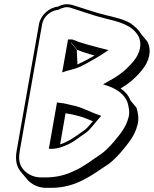

<svg xmlns="http://www.w3.org/2000/svg" viewBox="-20 -780 737 920"><path d="M167 -665 60 -59C52 -14 59 18 79 42L108 77C129 103 165 123 213 120H227C347 120 424 56 503 4C522 -10 547 -36 564 -56C594 -93 625 -127 639 -182C647 -212 641 -241 634 -264L605 -299C596 -323 579 -342 558 -356C568 -362 578 -369 587 -375C616 -395 639 -418 661 -445C694 -485 709 -537 686 -581L657 -616C644 -638 627 -653 606 -668C575 -687 531 -697 489 -707C435 -720 386 -738 334 -754C308 -762 286 -763 257 -748C216 -744 175 -708 167 -665ZM425 -199C416 -188 407 -178 397 -167L388 -159C383 -155 376 -150 366 -143C335 -121 306 -101 268 -88L294 -237L308 -235C319 -233 335 -230 345 -227L364 -222C386 -216 405 -207 425 -199ZM433 -514C408 -499 379 -484 351 -471L348 -541L319 -576H321L350 -541C359 -538 369 -534 380 -530L412 -520C418 -518 426 -516 433 -514ZM299 -440C313 -444 326 -447 342 -452C376 -463 409 -485 437 -500L462 -515L500 -540L456 -551C436 -557 409 -563 390 -569L358 -579C345 -584 337 -587 326 -591H306L278 -433ZM253 -289 214 -67H229C257 -67 283 -78 299 -85C327 -96 353 -117 373 -131C383 -138 391 -143 397 -148L407 -157C423 -175 437 -192 451 -209L465 -225L448 -231C414 -243 382 -261 342 -272L323 -276C312 -279 295 -283 284 -285ZM182 -665C189 -702 224 -730 259 -733C280 -744 299 -749 318 -743L327 -740C379 -724 428 -705 483 -692C555 -674 613 -660 643 -607C663 -569 650 -524 621 -488C599 -462 578 -441 551 -422C538 -413 519 -401 504 -393L474 -376L503 -366C544 -351 577 -325 590 -292C597 -269 603 -243 596 -218C583 -167 554 -136 524 -99C507 -79 483 -55 466 -43C423 -15 380 20 337 38C299 57 253 70 201 70H186C135 73 98 47 82 18C71 -2 69 -25 75 -59Z"/></svg>

Font: Blanket
Style: PosterObl
Weight: 900
Foundry: Cannot Into Space Fonts
Version: Version 0.9